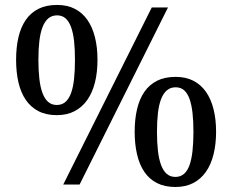

<svg xmlns="http://www.w3.org/2000/svg" viewBox="-20 -744 936 774"><path d="M373 -502.9Q373 -452.6 362.8 -411.6Q352.5 -370.6 332 -341.3Q311.5 -312 280.8 -295.9Q250 -279.8 209 -279.8Q166 -279.8 135 -295.9Q104 -312 84 -341.3Q64 -370.6 54.4 -411.6Q44.9 -452.6 44.9 -502.9Q44.9 -553.2 54.4 -594Q64 -634.8 84 -663.8Q104 -692.9 135.3 -708.5Q166.5 -724.1 210 -724.1Q251 -724.1 281.5 -708.5Q312 -692.9 332.3 -663.8Q352.5 -634.8 362.8 -594Q373 -553.2 373 -502.9ZM134.8 -502.9Q134.8 -460 138.7 -426Q142.6 -392.1 151.4 -368.7Q160.2 -345.2 174.3 -333Q188.5 -320.8 209 -320.8Q229.5 -320.8 243.7 -333Q257.8 -345.2 266.4 -368.7Q274.9 -392.1 278.6 -426Q282.2 -460 282.2 -502.9Q282.2 -545.4 278.6 -578.6Q274.9 -611.8 266.4 -635Q257.8 -658.2 244.1 -670.2Q230.5 -682.1 210 -682.1Q189.5 -682.1 175 -670.2Q160.6 -658.2 151.6 -635Q142.6 -611.8 138.7 -578.6Q134.8 -545.4 134.8 -502.9ZM851.1 -212.9Q851.1 -162.6 840.8 -121.6Q830.6 -80.6 810.1 -51.3Q789.6 -22 758.8 -6.1Q728 9.8 687 9.8Q644 9.8 612.8 -6.1Q581.5 -22 561.8 -51.3Q542 -80.6 532.5 -121.6Q522.9 -162.6 522.9 -212.9Q522.9 -263.2 532.5 -304Q542 -344.7 562 -373.8Q582 -402.8 613.3 -418.5Q644.5 -434.1 688 -434.1Q729 -434.1 759.5 -418.5Q790 -402.8 810.3 -373.8Q830.6 -344.7 840.8 -304Q851.1 -263.2 851.1 -212.9ZM612.8 -212.9Q612.8 -169.9 616.7 -136Q620.6 -102.1 629.4 -78.6Q638.2 -55.2 652.3 -43Q666.5 -30.8 687 -30.8Q707.5 -30.8 721.7 -43Q735.8 -55.2 744.1 -78.6Q752.4 -102.1 756.1 -136Q759.8 -169.9 759.8 -212.9Q759.8 -255.4 756.1 -288.6Q752.4 -321.8 744.1 -345Q735.8 -368.2 722.2 -380.1Q708.5 -392.1 688 -392.1Q667.5 -392.1 653.1 -380.1Q638.7 -368.2 629.6 -345Q620.6 -321.8 616.7 -288.6Q612.8 -255.4 612.8 -212.9ZM300.8 0H234.9L591.8 -713.9H657.2Z"/></svg>

Font: Sahl Naskh
Style: Regular
Weight: 400
Designer: Pascal Zoghbi
Version: Version 1.001